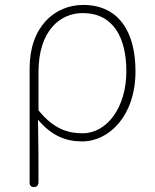

<svg xmlns="http://www.w3.org/2000/svg" viewBox="-20 -560 628 778"><path d="M100 -162V-42V180C100 192 106 198 118 198C130 198 136 190 136 178C136 84 136 24 134 -75C190 -9 247 13 313 13C423 13 529 -92 529 -271C529 -434 459 -540 317 -540C202 -540 100 -452 100 -283ZM136 -229V-268C136 -435 223 -507 315 -507C441 -507 492 -405 492 -271C492 -124 413 -20 315 -20C258 -20 199 -35 136 -113V-190Z"/></svg>

Font: GenSenRounded2 TW EL
Style: Regular
Weight: 250
Version: Version 2.100;PS 2.1;hotconv 16.6.51;makeotf.lib2.5.65220 DE